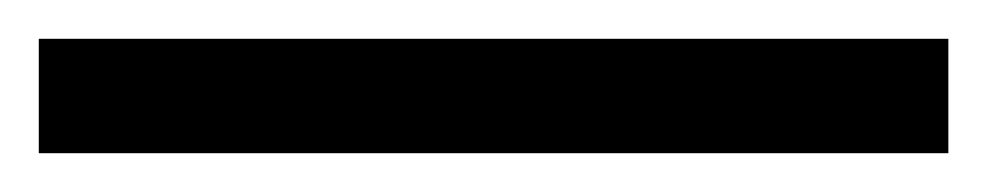

<svg xmlns="http://www.w3.org/2000/svg" viewBox="-25 -839 509 99"><path d="M-5 -760H464V-819H-5Z"/></svg>

Font: Noto Fangsong KSS Vertical
Style: Regular
Weight: 400
Designer: LIU Zhao, ZHANG Congyu, Kushim JIANG
Foundry: Guyu Beijing Co. Ltd.
Version: Version 1.000;November 16, 2022;FontCreator 11.5.0.2427 64-b